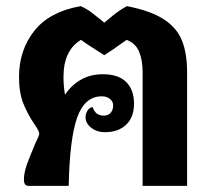

<svg xmlns="http://www.w3.org/2000/svg" viewBox="-20 -606 680 626"><path d="M590 -370V0H445V-370Q445 -410 433.5 -437.5Q422 -465 393 -476L367 -458Q359 -452 347.5 -444Q336 -436 320 -426Q316 -428 264 -462L244 -476Q187 -442 187 -355Q187 -325 192 -297Q212 -328 243.5 -346Q275 -364 315 -364Q366 -364 391.5 -338.5Q417 -313 417 -268Q417 -224 391.5 -199.5Q366 -175 322 -175Q296 -175 277.5 -189.5Q259 -204 259 -223Q259 -235 265 -245Q271 -255 282 -257Q287 -242 296 -235.5Q305 -229 319 -229Q333 -229 341 -238.5Q349 -248 349 -262Q349 -275 338.5 -283.5Q328 -292 312 -292Q256 -292 231.5 -222.5Q207 -153 204 0H73Q58 0 58 -20Q58 -43 68 -70.5Q78 -98 95 -138Q108 -164 108 -170Q108 -178 93 -200Q71 -232 56.5 -267.5Q42 -303 42 -355Q42 -442 91.5 -505Q141 -568 243 -586Q263 -577 277 -566.5Q291 -556 303 -546Q315 -536 320 -532Q326 -537 347 -554.5Q368 -572 394 -586Q471 -571 513.5 -543.5Q556 -516 573 -474.5Q590 -433 590 -370Z"/></svg>

Font: Krub
Style: Bold
Weight: 700
Version: Version 1.000; ttfautohint (v1.6)